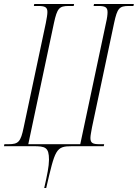

<svg xmlns="http://www.w3.org/2000/svg" viewBox="-43 -734 692 964"><path d="M179 210H189C234 16 237 0 318 0H478L480 -10H457C424 -10 411 -15 411 -41C411 -54 415 -71 419 -95L530 -619C546 -693 556 -704 604 -704H627L629 -714H429L427 -704H450C483 -704 497 -699 497 -673C497 -661 495 -643 489 -618L360 -10H99L228 -619C244 -692 254 -704 302 -704H327L329 -714H129L127 -704H148C181 -704 195 -699 195 -674C195 -661 192 -644 187 -618L76 -95C61 -21 49 -10 0 -10H-21L-23 0H124C184 0 203 5 203 68C203 100 194 145 179 210Z"/></svg>

Font: Noto Serif Display ExtraCondensed ExtraLight
Style: Italic
Weight: 200
Width: 2
Italic angle: -12°
Designer: Monotype Design Team
Foundry: Monotype Imaging Inc.
Version: Version 2.009